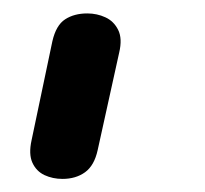

<svg xmlns="http://www.w3.org/2000/svg" viewBox="-20 -140 305 286"><path d="M73 126.5Q58.5 126.5 46.2 120.8Q34 115 28.2 102.2Q22.5 89.5 27 69L58 -78.5Q63.5 -102.5 77 -111.2Q90.5 -120 110 -120Q124.5 -120 137 -114.2Q149.5 -108.5 156 -95.5Q162.5 -82.5 157.5 -61.5L125.5 83.5Q120.5 106.5 106.8 116.5Q93 126.5 73 126.5Z"/></svg>

Font: Edu AU VIC WA NT Pre Medium
Style: Regular
Weight: 500
Designer: Tina and Corey Anderson, Eben Sorkin, Mirko Velimirovic
Foundry: Google for Education
Version: Version 1.001